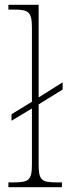

<svg xmlns="http://www.w3.org/2000/svg" viewBox="-20 -780 284 800"><path d="M15 0H238V-20H221C153 -20 141 -27 141 -97V-345L241 -407V-437L141 -374V-760H15V-740H36C99 -740 113 -732 113 -663V-356L28 -304V-277L113 -328V-97C113 -27 100 -20 32 -20H15Z"/></svg>

Font: Noto Serif Armenian SemiCondensed Thin
Style: Regular
Weight: 100
Width: 4
Designer: Monotype Design Team
Foundry: Monotype Imaging Inc.
Version: Version 2.008